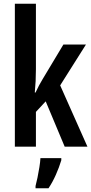

<svg xmlns="http://www.w3.org/2000/svg" viewBox="-20 -780 485 1021"><path d="M171 -412Q171 -380 169.5 -349Q168 -318 165 -288H169Q178 -308 187.5 -325.5Q197 -343 206 -358L317 -543H437L300 -326L445 0H324L223 -241L171 -185V0H59V-760H171ZM306 72Q295 109 277 149.5Q259 190 238 221H169V209Q174 191 179.5 164Q185 137 189.5 109Q194 81 195 61H306Z"/></svg>

Font: Noto Sans Arabic ExtCond SemBd
Style: Regular
Weight: 600
Width: 2
Designer: Monotype Design Team, Nadine Chahine, Nizar Qandah and Khaled Hosny
Foundry: Monotype Imaging Inc.
Version: Version 2.012; ttfautohint (v1.8.4.7-5d5b)